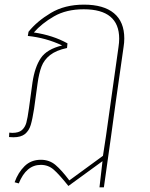

<svg xmlns="http://www.w3.org/2000/svg" viewBox="-20 -587 648 828"><path d="M516 -421Q516 -403 513 -385L479 -146L459 0L428 221H409L422 108L275 215Q235 165 211.5 144.5Q188 124 156 124Q93 124 61 204L43 199Q58 157 86 129.5Q114 102 156 102Q193 102 219.5 124.5Q246 147 279 191L424 85L437 0L491 -384Q494 -404 494 -420Q494 -547 341 -547Q266 -547 213 -516.5Q160 -486 126 -447Q208 -435 271 -400L269 -380Q222 -370 196 -349.5Q170 -329 159 -300Q148 -271 142 -227L127 -118Q120 -73 112.5 -48Q105 -23 87.5 -9Q70 5 38 5Q28 5 19 4L20 -15Q26 -14 33 -14Q61 -14 74.5 -26Q88 -38 93.5 -57.5Q99 -77 105 -121L120 -231Q130 -298 156 -336.5Q182 -375 248 -391Q178 -424 100 -432L103 -450Q139 -495 199 -531Q259 -567 342 -567Q427 -567 471.5 -530Q516 -493 516 -421Z"/></svg>

Font: FiraGO Thin
Style: Italic
Weight: 100
Italic angle: -8°
Designer: bBox Type GmbH
Foundry: bBox Type GmbH
Version: Version 1.001